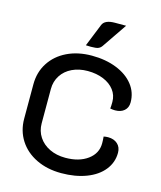

<svg xmlns="http://www.w3.org/2000/svg" viewBox="-135 -1029 954 1135"><g transform="rotate(15 342.5 -461.5)"><path d="M54 -246V-456Q54 -530 91 -587.5Q128 -645 194 -677Q260 -709 345 -709Q430 -709 496.5 -682.5Q563 -656 600 -609Q637 -562 637 -501Q637 -469 616 -450.5Q595 -432 560 -432Q547 -432 530 -435Q532 -451 532 -476Q532 -517 508 -548.5Q484 -580 441.5 -597.5Q399 -615 345 -615Q292 -615 250 -595Q208 -575 184.5 -538.5Q161 -502 161 -456V-246Q161 -199 185 -162.5Q209 -126 251.5 -105.5Q294 -85 348 -85Q432 -85 484.5 -123.5Q537 -162 537 -224Q537 -243 535 -265Q549 -268 562 -268Q598 -268 620 -248Q642 -228 642 -194Q642 -135 605 -88.5Q568 -42 501 -16.5Q434 9 348 9Q262 9 195 -23.5Q128 -56 91 -114Q54 -172 54 -246ZM350 -898Q364 -932 426 -932H494L391 -781Q382 -768 369 -763Q356 -758 325 -758Q306 -758 294 -759Z"/></g></svg>

Font: K2D Medium
Style: Regular
Weight: 500
Designer: Katatrad Aksorn Co.,Ltd.
Foundry: Cadson Demak Co.,Ltd.
Version: Version 1.000; ttfautohint (v1.6)